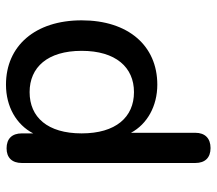

<svg xmlns="http://www.w3.org/2000/svg" viewBox="-61 -476 724 642"><g transform="rotate(-90 301.0 -155.0)"><path d="M127 187C159 187 178 169 178 136V-79C207 -25 267 9 339 9C469 9 554 -88 554 -244C554 -400 468 -497 339 -497C265 -497 205 -462 176 -406V-444C176 -477 158 -495 126 -495C95 -495 77 -477 77 -444V136C77 169 95 187 127 187ZM314 -69C230 -69 176 -130 176 -244C176 -358 230 -418 314 -418C397 -418 452 -358 452 -244C452 -130 397 -69 314 -69Z"/></g></svg>

Font: Nunito SemiBold
Style: Regular
Weight: 600
Designer: Vernon Adams
Foundry: Vernon Adams
Version: Version 3.602